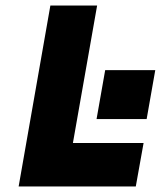

<svg xmlns="http://www.w3.org/2000/svg" viewBox="-20 -670 578 690"><path d="M468 0H47L161 -650H329L242 -156H496ZM358 -418H538L507 -242H327Z"/></svg>

Font: Overused Grotesk ExtraBold
Style: Italic
Weight: 800
Italic angle: -10°
Version: Version 0.003